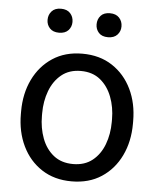

<svg xmlns="http://www.w3.org/2000/svg" viewBox="-52 -767 675 821"><g transform="rotate(5 285.0 -356.5)"><path d="M44.9 -258.3V-269.5Q44.9 -346.2 74.2 -406.7Q103.5 -467.3 157.2 -502.7Q210.9 -538.1 284.7 -538.1Q359.4 -538.1 413.3 -502.7Q467.3 -467.3 496.6 -406.7Q525.9 -346.2 525.9 -269.5V-258.3Q525.9 -182.1 496.6 -121.3Q467.3 -60.5 413.6 -25.4Q359.9 9.8 285.6 9.8Q211.4 9.8 157.5 -25.4Q103.5 -60.5 74.2 -121.3Q44.9 -182.1 44.9 -258.3ZM135.3 -269.5V-258.3Q135.3 -206.1 151.9 -161.9Q168.5 -117.7 201.9 -91.1Q235.4 -64.5 285.6 -64.5Q335.4 -64.5 368.7 -91.1Q401.9 -117.7 418.5 -161.9Q435.1 -206.1 435.1 -258.3V-269.5Q435.1 -321.3 418.2 -365.5Q401.4 -409.7 368.2 -436.8Q335 -463.9 284.7 -463.9Q234.9 -463.9 201.7 -436.8Q168.5 -409.7 151.9 -365.5Q135.3 -321.3 135.3 -269.5ZM123.5 -669.4Q123.5 -691.4 137.2 -706.5Q150.9 -721.7 176.8 -721.7Q203.1 -721.7 216.8 -706.5Q230.5 -691.4 230.5 -669.4Q230.5 -648.4 216.8 -633.5Q203.1 -618.7 176.8 -618.7Q150.9 -618.7 137.2 -633.5Q123.5 -648.4 123.5 -669.4ZM334 -668.5Q334 -690.4 347.4 -705.6Q360.8 -720.7 387.2 -720.7Q413.1 -720.7 427 -705.6Q440.9 -690.4 440.9 -668.5Q440.9 -647.5 427 -632.6Q413.1 -617.7 387.2 -617.7Q360.8 -617.7 347.4 -632.6Q334 -647.5 334 -668.5Z"/></g></svg>

Font: Vazirmatn RD
Style: Regular
Weight: 400
Designer: Saber Rastikerdar
Foundry: Saber Rastikerdar
Version: Version 32.102